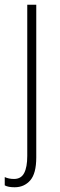

<svg xmlns="http://www.w3.org/2000/svg" viewBox="-38 -549 252 810"><path d="M24 241Q10 241 -0.5 239Q-11 237 -18 233V198Q-1 206 21 206Q51 206 64 181Q77 156 77 109V-529H115V115Q115 183 89.5 212Q64 241 24 241Z"/></svg>

Font: Noto Sans Telugu Condensed ExtraLight
Style: Regular
Weight: 200
Width: 3
Designer: Jelle Bosma - Monotype Design Team
Foundry: Monotype Imaging Inc.
Version: Version 2.005; ttfautohint (v1.8.4.7-5d5b)